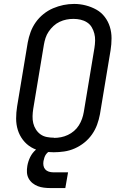

<svg xmlns="http://www.w3.org/2000/svg" viewBox="-20 -766 640 976"><path d="M253 8Q222 8 192.5 2.5Q163 -3 138.5 -17.5Q114 -32 96.5 -55Q79 -78 70.5 -105.5Q62 -133 62 -163.5Q62 -194 67 -225L121 -550Q126 -577 135.5 -603Q145 -629 161.5 -652.5Q178 -676 201 -694.5Q224 -713 250 -724Q276 -735 302.5 -740.5Q329 -746 357 -746Q387 -746 416 -738.5Q445 -731 470 -717Q495 -703 512.5 -680Q530 -657 538.5 -629.5Q547 -602 547 -571.5Q547 -541 542 -510L488 -185Q483 -158 473.5 -132Q464 -106 447.5 -82.5Q431 -59 408.5 -41Q386 -23 360 -11.5Q334 0 306.5 4Q279 8 253 8ZM254 -65Q272 -65 290 -68.5Q308 -72 325 -80Q342 -88 356.5 -100.5Q371 -113 381 -129Q391 -145 397 -162Q403 -179 406 -197L460 -522Q463 -541 463.5 -559.5Q464 -578 459.5 -595.5Q455 -613 446 -628Q437 -643 422 -652.5Q407 -662 389.5 -666Q372 -670 353 -670Q335 -670 317.5 -666.5Q300 -663 283 -655Q266 -647 252 -634Q238 -621 227.5 -605.5Q217 -590 211.5 -573Q206 -556 203 -538L149 -213Q146 -194 145.5 -175.5Q145 -157 149 -140Q153 -123 162.5 -108Q172 -93 186 -83Q200 -73 218 -69.5Q236 -66 254 -66Q254 -66 254 -65.5Q254 -65 254 -65ZM237 190Q220 190 203.5 188Q187 186 172.5 180.5Q158 175 145.5 165Q133 155 125.5 141Q118 127 117 110.5Q116 94 119 77Q123 54 133.5 32.5Q144 11 162.5 -5Q181 -21 204 -27.5Q227 -34 249 -34L244 0Q235 0 227 5.5Q219 11 213.5 19Q208 27 205.5 35.5Q203 44 201 53Q199 65 201 76Q203 87 210 95Q217 103 228 106.5Q239 110 251 110H326L312 190Z"/></svg>

Font: Iosevka Etoile Oblique
Style: Regular
Weight: 400
Italic angle: -9°
Designer: Belleve Invis
Foundry: Belleve Invis
Version: Version 15.5.2; ttfautohint (v1.8.4)